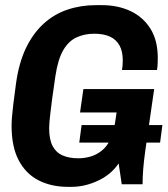

<svg xmlns="http://www.w3.org/2000/svg" viewBox="-20 -716 651 746"><path d="M244 10Q180 10 130.5 -15Q81 -40 53 -92.5Q25 -145 25 -228Q25 -243 26.5 -261Q28 -279 31.5 -309.5Q35 -340 42 -390Q53 -471 80.5 -528.5Q108 -586 149 -623.5Q190 -661 242 -678.5Q294 -696 352 -696H376Q438 -696 487 -673Q536 -650 564.5 -604.5Q593 -559 593 -491Q593 -479 592.5 -467.5Q592 -456 590 -444H454Q457 -461 457 -481Q457 -517 444 -540Q431 -563 406.5 -574Q382 -585 346 -585Q309 -585 278 -571Q247 -557 226 -521.5Q205 -486 195 -419Q187 -366 182.5 -331Q178 -296 175.5 -274.5Q173 -253 172 -240Q171 -227 171 -218Q171 -174 184.5 -148.5Q198 -123 223.5 -112Q249 -101 284 -101Q308 -101 331 -107.5Q354 -114 374 -129.5Q394 -145 407.5 -171.5Q421 -198 427 -239L433 -279H291L304 -370H579L545 -134Q539 -91 536.5 -60Q534 -29 534 0H453L441 -81Q411 -37 360 -13.5Q309 10 258 10ZM288 -162 297 -230H611L602 -162Z"/></svg>

Font: Chivo Mono SemiBold
Style: Italic
Weight: 600
Italic angle: -8.05°
Monospace: yes
Version: Version 1.008